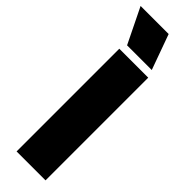

<svg xmlns="http://www.w3.org/2000/svg" viewBox="-344 -921 924 924"><g transform="rotate(45 118.0 -458.5)"><path d="M-37 -917H154L219 -737H51ZM36 -699H233V0H36Z"/></g></svg>

Font: Readiness ExtraBold
Style: Regular
Weight: 800
Designer: Katatrad Team
Foundry: CadsonDemak
Version: Version 1.00;January 16, 2020;FontCreator 12.0.0.2550 64-bit